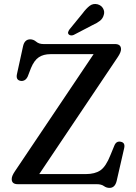

<svg xmlns="http://www.w3.org/2000/svg" viewBox="-20 -920 680 959"><path d="M568 -634.5 176 -50.5H408Q454 -50.5 481.5 -69.2Q509 -88 531.5 -145L551.5 -193.5Q561 -216.5 583 -212Q607 -207.5 600 -179L562.5 -15.5Q554 18.5 527 18.5Q511.5 18.5 498.8 9.2Q486 0 463 0H69Q38.5 0 38.5 -25.5Q38.5 -34.5 42.8 -44Q47 -53.5 54.5 -64.5L447.5 -649.5H232Q197 -649.5 173.8 -634Q150.5 -618.5 134.5 -579.5L118.5 -538Q112 -524.5 102.8 -519.5Q93.5 -514.5 83.5 -516Q58.5 -520 64.5 -549L95 -688.5Q102.5 -723.5 131 -723.5Q147 -723.5 160.8 -711.8Q174.5 -700 197 -700H554Q584.5 -700 584.5 -674Q584.5 -659 568 -634.5ZM392 -852.5Q410.5 -877.5 427.8 -890.8Q445 -904 467.5 -898.5Q486.5 -893 495 -877.5Q503.5 -862 498.5 -846Q494 -828 479.8 -816.5Q465.5 -805 442 -794.5L348 -745.5Q341.5 -742.5 334.2 -743.2Q327 -744 323 -748.5Q318.5 -754 320.5 -760.2Q322.5 -766.5 327 -773Z"/></svg>

Font: Fraunces 9pt S050
Style: Regular
Weight: 400
Version: Version 1.000; ttfautohint (v1.8.3)